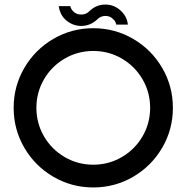

<svg xmlns="http://www.w3.org/2000/svg" viewBox="-20 -824 820 844"><path d="M390 -700Q485 -700 565.5 -653Q646 -606 693 -525.5Q740 -445 740 -350Q740 -255 693 -174.5Q646 -94 565.5 -47Q485 0 390 0Q295 0 214.5 -47Q134 -94 87 -174.5Q40 -255 40 -350Q40 -445 87 -525.5Q134 -606 214.5 -653Q295 -700 390 -700ZM390 -100Q458 -100 515.5 -133.5Q573 -167 606.5 -224.5Q640 -282 640 -350Q640 -418 606.5 -475.5Q573 -533 515.5 -566.5Q458 -600 390 -600Q322 -600 264.5 -566.5Q207 -533 173.5 -475.5Q140 -418 140 -350Q140 -282 173.5 -224.5Q207 -167 264.5 -133.5Q322 -100 390 -100ZM289 -797Q292 -784 302 -774Q316 -760 337 -760Q358 -760 372 -774Q402 -804 443 -804Q484 -804 514 -774Q539 -749 542 -716H491Q488 -731 478 -739Q465 -754 443 -754Q423 -754 408 -739Q377 -710 337 -710Q297 -710 266 -739Q243 -762 238 -797Z"/></svg>

Font: SB Skate blade
Style: Regular
Weight: 400
Designer: Valerio Brotto (Silverblur_type)
Version: Version 1.003